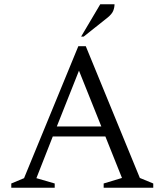

<svg xmlns="http://www.w3.org/2000/svg" viewBox="-20 -882 773 902"><path d="M33 0V-20L93 -45L348 -665H383L637 -46L700 -20V0H467V-20L553 -46L475 -241H228L151 -45L237 -20V0ZM247 -288H456L351 -550ZM361 -710 451 -862H518Q518 -847 512 -831.5Q506 -816 485 -799L373 -710Z"/></svg>

Font: Spectral SC Light
Style: Regular
Weight: 300
Designer: Jean-Baptiste Levee
Foundry: Production Type
Version: Version 2.001